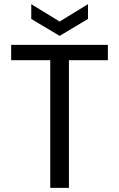

<svg xmlns="http://www.w3.org/2000/svg" viewBox="-20 -916 581 936"><path d="M34.4 -622.6V-697.2H505.9V-622.6H316V0H225V-622.6ZM270.7 -811 408.9 -895.7V-823.6L270.7 -741.1L132.4 -823.6V-895.7Z"/></svg>

Font: Poppins Variable
Style: Regular
Weight: 100
Designer: Jonny Pinhorn
Foundry: Indian Type Foundry
Version: Version 6.000